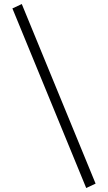

<svg xmlns="http://www.w3.org/2000/svg" viewBox="-20 -860 540 960"><path d="M88.9 -839.8 458 58.1 411.1 80.1 42 -817.9Z"/></svg>

Font: BIZ UDMincho
Style: Regular
Weight: 400
Monospace: yes
Designer: TypeBank Co., Ltd.
Foundry: Morisawa Inc.
Version: Version 1.06